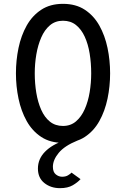

<svg xmlns="http://www.w3.org/2000/svg" viewBox="-20 -732 656 1000"><path d="M308 12Q241.5 12 194.8 -18.8Q148 -49.5 119 -101.5Q90 -153.5 76.5 -218Q63 -282.5 63 -350Q63 -418 76.5 -482.5Q90 -547 119 -598.8Q148 -650.5 194.8 -681.2Q241.5 -712 308 -712Q375 -712 421.8 -681.2Q468.5 -650.5 497.5 -598.8Q526.5 -547 540 -482.5Q553.5 -418 553.5 -350Q553.5 -282.5 540 -218Q526.5 -153.5 497.5 -101.5Q468.5 -49.5 421.8 -18.8Q375 12 308 12ZM308 -76Q348 -76 376 -100Q404 -124 421.5 -163.8Q439 -203.5 447 -252Q455 -300.5 455 -350Q455 -403.5 447 -452.8Q439 -502 421.5 -540.5Q404 -579 376 -601.5Q348 -624 308 -624Q268 -624 240 -600.2Q212 -576.5 194.8 -536.8Q177.5 -497 169.2 -448.5Q161 -400 161 -350Q161 -297 169.2 -247.8Q177.5 -198.5 194.8 -159.8Q212 -121 240 -98.5Q268 -76 308 -76ZM292.5 248Q244.5 248 211 221.2Q177.5 194.5 177.5 146Q177.5 96 214.2 58.5Q251 21 314.5 0H383.5Q316 27.5 285.8 64.2Q255.5 101 255.5 136.5Q255.5 164 270.5 176.2Q285.5 188.5 303.5 188.5Q321.5 188.5 333.5 181.5Q345.5 174.5 352.5 167L399.5 201Q385 217.5 359 232.8Q333 248 292.5 248Z"/></svg>

Font: Overpass Mono Medium
Style: Regular
Weight: 500
Monospace: yes
Designer: Delve Withrington, Dave Bailey
Foundry: Delve Fonts LLC
Version: Version 4.000